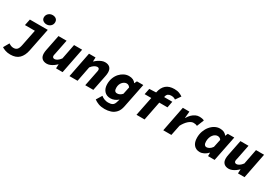

<svg xmlns="http://www.w3.org/2000/svg" viewBox="32 -1932 4709 3290"><g transform="rotate(30 2387.0 -287.0)"><path d="M145 188Q86 188 43.5 173Q1 158 -26 140L38 28Q60 43 83 52.5Q106 62 134 62Q178 62 203.5 36Q229 10 242 -56L306 -376H110L136 -500H490L398 -42Q376 69 315 128.5Q254 188 145 188ZM422 -570Q385 -570 354.5 -591.5Q324 -613 324 -657Q324 -685 339 -709Q354 -733 379.5 -747.5Q405 -762 436 -762Q479 -762 507 -740Q535 -718 535 -675Q535 -630 502 -600Q469 -570 422 -570Z M762 12Q701 12 666.5 -21Q632 -54 632 -118Q632 -135 634 -153.5Q636 -172 640 -190L702 -500H862L804 -210Q801 -197 798.5 -186Q796 -175 796 -166Q796 -145 807.5 -134.5Q819 -124 838 -124Q863 -124 893 -143.5Q923 -163 952 -202L1010 -500H1170L1072 0H942L946 -80H942Q919 -57 889.5 -36Q860 -15 827 -1.5Q794 12 762 12Z M1208 0 1306 -500H1435L1432 -420H1436Q1459 -443 1490 -464Q1521 -485 1554.5 -498.5Q1588 -512 1620 -512Q1682 -512 1716 -479.5Q1750 -447 1750 -382Q1750 -366 1748 -347Q1746 -328 1742 -310L1680 0H1520L1578 -290Q1581 -304 1583 -315Q1585 -326 1585 -335Q1585 -356 1574.5 -366Q1564 -376 1544 -376Q1519 -376 1487 -356.5Q1455 -337 1426 -298L1368 0Z M2009 188Q1939 188 1887.5 169Q1836 150 1798 121L1866 10Q1894 34 1931 48Q1968 62 2005 62Q2030 62 2055 57.5Q2080 53 2100.5 37Q2121 21 2132 -14L2152 -78H2148Q2121 -53 2082 -36.5Q2043 -20 2004 -20Q1925 -20 1880.5 -71Q1836 -122 1836 -206Q1836 -274 1857.5 -330Q1879 -386 1916 -426.5Q1953 -467 1999 -489.5Q2045 -512 2094 -512Q2142 -512 2176 -495.5Q2210 -479 2226 -450H2230L2254 -500H2380L2284 -22Q2268 59 2226.5 105Q2185 151 2128.5 169.5Q2072 188 2009 188ZM2062 -150Q2088 -150 2113 -162.5Q2138 -175 2160 -200L2190 -342Q2177 -362 2159.5 -372Q2142 -382 2121 -382Q2102 -382 2081 -372Q2060 -362 2042 -342.5Q2024 -323 2013 -295Q2002 -267 2002 -230Q2002 -188 2017 -169Q2032 -150 2062 -150Z M2534 0 2636 -508Q2656 -606 2716 -657Q2776 -708 2878 -708Q2938 -708 2979 -691Q3020 -674 3044 -656L2974 -556Q2954 -570 2934.5 -576Q2915 -582 2886 -582Q2851 -582 2826.5 -565.5Q2802 -549 2794 -508L2694 0ZM2478 -376 2502 -494 2636 -500H2954L2930 -376Z M3064 0 3162 -501 3292 -500 3280 -370H3284Q3310 -415 3343 -447Q3376 -479 3412 -495.5Q3448 -512 3484 -512Q3517 -512 3543 -506.5Q3569 -501 3582 -492L3526 -354Q3510 -362 3491.5 -366Q3473 -370 3452 -370Q3406 -370 3356.5 -326.5Q3307 -283 3266 -206L3224 0Z M3789 12Q3715 12 3671.5 -38.5Q3628 -89 3628 -182Q3628 -251 3650 -311Q3672 -371 3709.5 -416Q3747 -461 3794.5 -486.5Q3842 -512 3894 -512Q3942 -512 3976 -495.5Q4010 -479 4026 -450H4030L4052 -500H4180L4080 0H3950V-66H3946Q3912 -29 3870.5 -8.5Q3829 12 3789 12ZM3850 -118Q3874 -118 3903.5 -134.5Q3933 -151 3958 -188L3991 -344Q3981 -364 3960.5 -373Q3940 -382 3924 -382Q3899 -382 3875.5 -369Q3852 -356 3833.5 -332Q3815 -308 3804.5 -275Q3794 -242 3794 -202Q3794 -158 3809.5 -138Q3825 -118 3850 -118Z M4362 12Q4301 12 4266.5 -21Q4232 -54 4232 -118Q4232 -135 4234 -153.5Q4236 -172 4240 -190L4302 -500H4462L4404 -210Q4401 -197 4398.5 -186Q4396 -175 4396 -166Q4396 -145 4407.5 -134.5Q4419 -124 4438 -124Q4463 -124 4493 -143.5Q4523 -163 4552 -202L4610 -500H4770L4672 0H4542L4546 -80H4542Q4519 -57 4489.5 -36Q4460 -15 4427 -1.5Q4394 12 4362 12Z"/></g></svg>

Font: Source Code Pro ExtraLight Black
Style: Italic
Weight: 900
Italic angle: -11°
Monospace: yes
Version: Version 1.016;hotconv 1.0.116;makeotfexe 2.5.65601